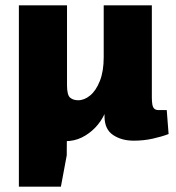

<svg xmlns="http://www.w3.org/2000/svg" viewBox="-20 -517 663 722"><path d="M232 -497V-196Q232 -160 243.5 -150Q255 -140 274 -140Q297 -140 319 -158Q341 -176 355.5 -212.5Q370 -249 370 -302L373 -88Q360 -60 338 -37Q316 -14 287.5 0Q259 14 224 14Q177 14 137.5 0.5Q98 -13 74.5 -44.5Q51 -76 51 -130V-497ZM232 -110 231 67 209 185H51V-185ZM551 -497V-150Q551 -134 553 -123.5Q555 -113 560.5 -108Q566 -103 577 -103H607L614 -13Q588 -3 554 4.5Q520 12 483 12Q437 12 405 -9.5Q373 -31 373 -80V-88L370 -104V-497Z"/></svg>

Font: Exo 2 ExtraBold
Style: Regular
Weight: 800
Designer: Natanael Gama
Foundry: Natanael Gama
Version: Version 2.010